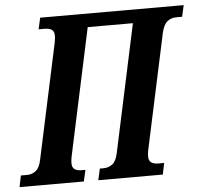

<svg xmlns="http://www.w3.org/2000/svg" viewBox="-88 -768 870 821"><g transform="rotate(-5 346.5 -357.0)"><path d="M-37 0 -27 -49H0Q21 -49 37.5 -62Q54 -75 61 -110L167 -604Q170 -619 170 -631Q170 -651 159 -658Q148 -665 130 -665H103L114 -714H730L719 -665H694Q672 -665 655.5 -652Q639 -639 631 -604L525 -110Q522 -95 522 -83Q522 -64 533 -56.5Q544 -49 562 -49H588L578 0H301L312 -49H327Q350 -49 366.5 -62Q383 -75 390 -110L507 -656H313L196 -110Q193 -94 193 -83Q193 -64 203.5 -56.5Q214 -49 233 -49H250L239 0Z"/></g></svg>

Font: Noto Serif ExtraCondensed
Style: Bold Italic
Weight: 700
Width: 2
Italic angle: -12°
Designer: Monotype Design Team
Foundry: Monotype Imaging Inc.
Version: Version 2.013; ttfautohint (v1.8.4.7-5d5b)